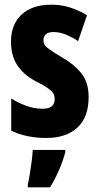

<svg xmlns="http://www.w3.org/2000/svg" viewBox="-20 -580 424 821"><path d="M359 -165Q359 -79 311 -34.5Q263 10 177 10Q137 10 99.5 2.5Q62 -5 28 -21V-159Q56 -141 91 -128Q126 -115 163 -115Q214 -115 214 -157Q214 -168 209 -178.5Q204 -189 186 -202Q168 -215 132 -233Q81 -260 54 -301Q27 -342 27 -401Q27 -476 72.5 -518Q118 -560 200 -560Q241 -560 278 -548.5Q315 -537 352 -515L314 -404Q290 -420 263 -431.5Q236 -443 209 -443Q166 -443 166 -408Q166 -396 171.5 -387.5Q177 -379 194 -367Q211 -355 246 -334Q296 -306 327.5 -267Q359 -228 359 -165ZM259 72Q236 153 194 221H99V208Q103 191 107.5 164Q112 137 115.5 109Q119 81 120 61H259Z"/></svg>

Font: Noto Sans ExtraCondensed ExtraBold
Style: Regular
Weight: 800
Width: 2
Designer: Monotype Design Team
Foundry: Monotype Imaging Inc.
Version: Version 2.013; ttfautohint (v1.8.4.7-5d5b)